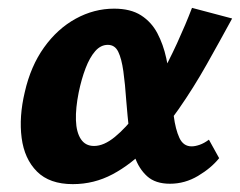

<svg xmlns="http://www.w3.org/2000/svg" viewBox="-20 -457 610 488"><path d="M165 11Q106 11 74 -21Q42 -53 35 -106.5Q28 -160 43 -223Q58 -289 92 -336.5Q126 -384 172.5 -409.5Q219 -435 270 -435Q312 -435 338.5 -418Q365 -401 380 -372.5Q395 -344 402.5 -309.5Q410 -275 413 -240Q417 -198 421.5 -163Q426 -128 436 -106.5Q446 -85 467 -85Q476 -85 487.5 -89Q499 -93 511 -102L537 -55Q517 -30 483.5 -10Q450 10 412 10Q375 10 354 -9Q333 -28 322.5 -58.5Q312 -89 308 -126Q304 -163 301 -200Q298 -244 293.5 -276Q289 -308 280.5 -325.5Q272 -343 254 -343Q236 -343 222 -327Q208 -311 197.5 -283.5Q187 -256 180 -222Q172 -182 173 -151.5Q174 -121 185.5 -103.5Q197 -86 219 -86Q244 -86 272 -109Q300 -132 328 -169Q356 -206 382 -252.5Q408 -299 430 -347Q452 -395 468 -437L570 -410Q539 -353 505.5 -293.5Q472 -234 434 -179.5Q396 -125 354.5 -82Q313 -39 266 -14Q219 11 165 11Z"/></svg>

Font: Ysabeau Office ExtraBold
Style: Italic
Weight: 800
Italic angle: -12°
Designer: Christian Thalmann (Catharsis Fonts)
Version: Version 2.001;gftools[0.9.30]; featfreeze: tnum,lnum,ss02